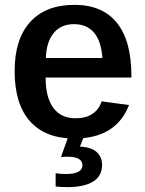

<svg xmlns="http://www.w3.org/2000/svg" viewBox="-20 -558 596 787"><path d="M167 -240.2Q167 -158.7 198.5 -116Q230 -73.2 289.6 -73.2Q332.5 -73.2 359.4 -91.6Q386.2 -109.9 396.5 -142.6L508.8 -127.4Q455.6 9.8 284.7 9.8Q166.5 9.8 103.3 -60.5Q40 -130.9 40 -267.1Q40 -397.9 103.8 -468Q167.5 -538.1 285.2 -538.1Q399.9 -538.1 459.2 -464.4Q518.6 -390.6 518.6 -247.1V-240.2ZM399.9 -320.3Q394.5 -390.6 365 -424.8Q335.4 -459 283.2 -459Q229.5 -459 199.7 -422.1Q169.9 -385.3 168 -320.3ZM398.4 117.7Q398.4 163.1 362.1 186Q325.7 209 255.4 209Q231 209 208 206.5V151.9Q226.6 155.3 249 155.3Q317.9 155.3 317.9 119.6Q317.9 102.1 303.2 93.3Q288.6 84.5 256.3 84.5Q246.6 84.5 240 84.7Q233.4 85 230 85.4L260.7 0H324.7L307.6 43Q353.5 44.9 376 64.9Q398.4 85 398.4 117.7Z"/></svg>

Font: Arimo SemiBold
Style: Regular
Weight: 600
Designer: Steve Matteson
Foundry: Monotype Imaging Inc.
Version: Version 1.33